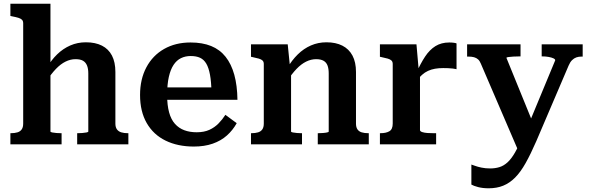

<svg xmlns="http://www.w3.org/2000/svg" viewBox="-20 -778 3176 1035"><path d="M252 -758V-69Q252 -66 261.5 -64Q271 -62 284 -61Q297 -60 308 -60H312V0H36V-60H39Q59 -60 74 -64.5Q89 -69 97 -80.5Q105 -92 105 -112V-652Q105 -665 98.5 -671.5Q92 -678 79 -682Q66 -686 45 -690L36 -692V-758ZM672 0H396V-60H399Q410 -60 423.5 -61Q437 -62 446.5 -64Q456 -66 456 -69V-382Q456 -408 449 -425Q442 -442 427.5 -450.5Q413 -459 387 -459Q360 -459 333.5 -446Q307 -433 281.5 -406.5Q256 -380 230 -340L231 -410Q256 -454 288 -485Q320 -516 359 -533Q398 -550 443 -550Q494 -550 529.5 -532Q565 -514 583.5 -478.5Q602 -443 602 -390V-112Q602 -92 610.5 -80.5Q619 -69 634 -64.5Q649 -60 669 -60H672Z M881 -265Q881 -211 891.5 -172.5Q902 -134 923 -110.5Q944 -87 973.5 -76Q1003 -65 1040 -65Q1080 -65 1108.5 -78Q1137 -91 1158 -112.5Q1179 -134 1195 -159L1256 -114Q1235 -76 1203 -47.5Q1171 -19 1126.5 -3.5Q1082 12 1025 12Q938 12 872.5 -20Q807 -52 771 -114.5Q735 -177 735 -266Q735 -351 769 -415Q803 -479 864.5 -514Q926 -549 1007 -549Q1071 -549 1118 -530Q1165 -511 1196 -472Q1227 -433 1243 -375Q1259 -317 1260 -240H846V-307H1144L1120 -281Q1119 -337 1112 -375Q1105 -413 1092 -435Q1079 -457 1058.5 -466.5Q1038 -476 1008 -476Q979 -476 955.5 -464.5Q932 -453 915.5 -428Q899 -403 890 -363Q881 -323 881 -265Z M1333 0V-60H1336Q1356 -60 1371 -64.5Q1386 -69 1394 -80.5Q1402 -92 1402 -112V-433Q1402 -445 1395.5 -451.5Q1389 -458 1375.5 -462Q1362 -466 1342 -470L1333 -472V-539H1531L1543 -420L1549 -416V-69Q1549 -66 1558.5 -64Q1568 -62 1581 -61Q1594 -60 1604 -60H1608V0ZM1968 0H1693V-60H1696Q1707 -60 1720.5 -61Q1734 -62 1743 -64Q1752 -66 1752 -69V-382Q1752 -408 1745.5 -425Q1739 -442 1724 -450.5Q1709 -459 1684 -459Q1657 -459 1630.5 -446Q1604 -433 1578.5 -406.5Q1553 -380 1527 -340L1528 -410Q1553 -453 1585 -484.5Q1617 -516 1656 -533Q1695 -550 1740 -550Q1790 -550 1825.5 -532Q1861 -514 1880 -478.5Q1899 -443 1899 -390V-112Q1899 -92 1907 -80.5Q1915 -69 1930 -64.5Q1945 -60 1965 -60H1968Z M2441 -544V-405Q2434 -407 2421.5 -408.5Q2409 -410 2395.5 -410.5Q2382 -411 2369 -411Q2345 -411 2325 -407.5Q2305 -404 2287.5 -396Q2270 -388 2255 -374.5Q2240 -361 2225 -342L2223 -382Q2247 -436 2271.5 -473Q2296 -510 2327.5 -529.5Q2359 -549 2402 -549Q2415 -549 2426 -547.5Q2437 -546 2441 -544ZM2028 0V-60H2031Q2061 -60 2079 -70.5Q2097 -81 2097 -112V-433Q2097 -445 2090.5 -451.5Q2084 -458 2070.5 -462Q2057 -466 2037 -470L2028 -472V-539H2225L2238 -390L2244 -394V-77Q2244 -70 2256 -66Q2268 -62 2284.5 -61Q2301 -60 2316 -60H2331V0Z M2866 -83 2832 -17 2777 42 2572 -435Q2566 -450 2557 -458Q2548 -466 2535.5 -469.5Q2523 -473 2504 -473H2498V-539H2786V-474H2781Q2764 -474 2747.5 -473Q2731 -472 2720.5 -470.5Q2710 -469 2710 -466ZM2871 -17Q2841 52 2813.5 101Q2786 150 2756.5 179.5Q2727 209 2692.5 223Q2658 237 2614 237Q2582 237 2557.5 230.5Q2533 224 2521 217V109Q2525 110 2539.5 115.5Q2554 121 2575.5 125.5Q2597 130 2622 130Q2649 130 2672 123Q2695 116 2715.5 97.5Q2736 79 2756 44.5Q2776 10 2796 -44L2817 -77L2973 -453Q2973 -459 2963.5 -463.5Q2954 -468 2938 -471Q2922 -474 2904 -474H2900V-539H3121V-473H3115Q3099 -473 3086.5 -468.5Q3074 -464 3063.5 -453.5Q3053 -443 3045 -424Z"/></svg>

Font: Roboto Serif 20pt SemiBold
Style: Regular
Weight: 600
Version: Version 1.008